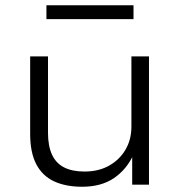

<svg xmlns="http://www.w3.org/2000/svg" viewBox="-20 -704 686 732"><path d="M293 8Q231 8 186.5 -12.5Q142 -33 118.5 -77.5Q95 -122 95 -194V-489H163V-198Q163 -148 178 -115Q193 -82 224 -66Q255 -50 302 -50Q356 -50 396 -72.5Q436 -95 458.5 -133.5Q481 -172 481 -221V-489H548V0H484V-115H489Q463 -58 414.5 -25Q366 8 293 8ZM157 -631V-684H489V-631Z"/></svg>

Font: Nunito Sans 10pt SemiExpanded Light
Style: Regular
Weight: 300
Width: 6
Designer: Vernon Adams
Foundry: Vernon Adams
Version: Version 3.101;gftools[0.9.27]